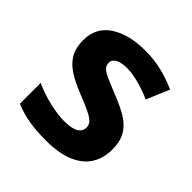

<svg xmlns="http://www.w3.org/2000/svg" viewBox="-155 -679 812 812"><g transform="rotate(45 251.0 -273.0)"><path d="M460.2 -161.4Q460.2 -109.4 435.8 -70.8Q411.3 -32.1 361.1 -11.1Q311 10 234 10Q176.2 10 132 2.5Q87.9 -4.9 46.5 -22.2V-146.7Q91.3 -125.8 142 -114.2Q192.7 -102.5 229.9 -102.5Q275.6 -102.5 296.4 -115.1Q317.3 -127.8 317.3 -150.4Q317.3 -165.5 306.9 -177.2Q296.5 -188.9 269.8 -201.9Q243.2 -214.8 193.8 -234.2Q145.5 -253.6 112.4 -275.2Q79.4 -296.7 62.5 -326.8Q45.5 -356.9 45.5 -401.6Q45.5 -477.5 105.3 -516.9Q165.1 -556.4 263 -556.4Q315.6 -556.4 361.5 -545.3Q407.4 -534.3 453.5 -513.7L410.1 -411.3Q371.8 -428.4 331.8 -439Q291.7 -449.6 261.3 -449.6Q226.8 -449.6 208 -439.1Q189.3 -428.6 189.3 -410.2Q189.3 -395.5 199.5 -384.6Q209.8 -373.7 236.3 -361.9Q262.9 -350.2 310.8 -330.8Q360 -311.8 393.2 -290.3Q426.5 -268.7 443.4 -238.4Q460.2 -208.1 460.2 -161.4Z"/></g></svg>

Font: Noto Sans Khmer UI
Style: Regular
Weight: 400
Designer: Danh Hong and the Monotype Design Team
Foundry: Monotype Imaging Inc.
Version: Version 2.002